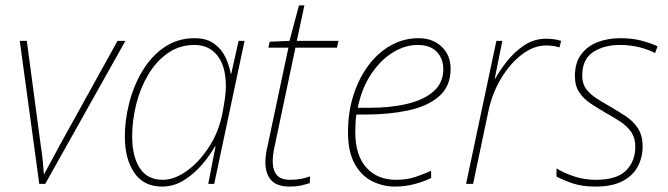

<svg xmlns="http://www.w3.org/2000/svg" viewBox="-20 -679 2465 709"><path d="M125 0 53 -528H79L131 -138Q136 -106 138 -83.5Q140 -61 142 -36H143Q156 -60 168.5 -83Q181 -106 198 -138L414 -528H443L147 0Z M578 10Q511 10 476 -41Q441 -92 441 -175Q441 -236 457.5 -300Q474 -364 506.5 -418Q539 -472 587.5 -505Q636 -538 699 -538Q743 -538 771 -517.5Q799 -497 813 -466.5Q827 -436 832 -407H834L861 -528H883L771 0H749L776 -139H774Q757 -108 728 -73.5Q699 -39 661 -14.5Q623 10 578 10ZM581 -15Q624 -15 670 -48Q716 -81 752.5 -137.5Q789 -194 802 -264Q808 -296 811 -318.5Q814 -341 814 -361Q814 -434 783 -473.5Q752 -513 698 -513Q643 -513 600 -483Q557 -453 527.5 -403.5Q498 -354 483 -294Q468 -234 468 -175Q468 -102 496 -58.5Q524 -15 581 -15Z M1050 10Q1003 10 981.5 -13.5Q960 -37 960 -80Q960 -94 962 -109Q964 -124 968 -140L1045 -503H971L976 -525L1049 -528L1084 -659H1104L1076 -528H1230L1224 -503H1071L995 -143Q991 -126 989 -111Q987 -96 987 -83Q987 -51 1002 -33Q1017 -15 1051 -15Q1074 -15 1092 -18.5Q1110 -22 1125 -28L1124 -3Q1109 2 1091.5 6Q1074 10 1050 10Z M1438 10Q1394 10 1354 -10Q1314 -30 1289.5 -74.5Q1265 -119 1265 -191Q1265 -264 1285 -327Q1305 -390 1340.5 -437.5Q1376 -485 1423.5 -511.5Q1471 -538 1526 -538Q1578 -538 1611 -506.5Q1644 -475 1644 -425Q1644 -360 1601 -323Q1558 -286 1486.5 -271Q1415 -256 1328 -256H1296Q1294 -244 1293 -226.5Q1292 -209 1292 -191Q1292 -106 1332.5 -60.5Q1373 -15 1443 -15Q1484 -15 1516.5 -26.5Q1549 -38 1572 -48V-22Q1550 -10 1513.5 0Q1477 10 1438 10ZM1301 -281H1345Q1424 -281 1485.5 -296Q1547 -311 1582 -342.5Q1617 -374 1617 -424Q1617 -462 1593 -487.5Q1569 -513 1522 -513Q1476 -513 1431 -485.5Q1386 -458 1351 -406Q1316 -354 1301 -281Z M1701 0 1813 -528H1835L1807 -389H1809Q1825 -418 1852 -452.5Q1879 -487 1915.5 -511.5Q1952 -536 1996 -536Q2028 -536 2052 -528L2046 -504Q2037 -507 2024.5 -509Q2012 -511 1996 -511Q1951 -511 1907.5 -478Q1864 -445 1830.5 -389.5Q1797 -334 1783 -266L1727 0Z M2179 10Q2129 10 2093 -2.5Q2057 -15 2035 -27V-57Q2063 -40 2100.5 -27.5Q2138 -15 2180 -15Q2258 -15 2292 -49.5Q2326 -84 2326 -137Q2326 -170 2310.5 -192Q2295 -214 2270.5 -230Q2246 -246 2219 -261Q2188 -279 2161.5 -296.5Q2135 -314 2119 -338Q2103 -362 2103 -398Q2103 -447 2126 -478Q2149 -509 2187 -523.5Q2225 -538 2270 -538Q2314 -538 2348.5 -529Q2383 -520 2408 -508L2399 -483Q2375 -496 2341 -504.5Q2307 -513 2269 -513Q2210 -513 2170 -486.5Q2130 -460 2130 -400Q2130 -370 2144.5 -350.5Q2159 -331 2183 -315.5Q2207 -300 2234 -285Q2263 -268 2290.5 -250Q2318 -232 2335.5 -205.5Q2353 -179 2353 -138Q2353 -98 2335 -64Q2317 -30 2278.5 -10Q2240 10 2179 10Z"/></svg>

Font: Noto Sans Disp Thin
Style: Italic
Weight: 100
Italic angle: -12°
Designer: Monotype Design Team
Foundry: Monotype Imaging Inc.
Version: Version 2.000;GOOG;noto-source:20170915:90ef993387c0